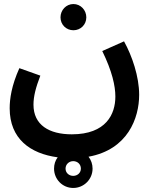

<svg xmlns="http://www.w3.org/2000/svg" viewBox="-20 -554 760 952"><path d="M344 -404C380 -404 408 -432 408 -468C408 -504 380 -534 344 -534C308 -534 280 -504 280 -468C280 -432 308 -404 344 -404ZM28 -17C28 134 130 208 266 226C254 242 248 261 248 282C248 335 290 378 343 378C396 378 439 335 439 282C439 260 432 240 419 223C613 188 670 32 670 -84C670 -174 635 -277 595 -349L487 -301C536 -201 552 -128 552 -75C552 11 507 112 336 112C224 112 146 66 146 -35C146 -76 157 -119 180 -179L76 -216C37 -129 28 -64 28 -17ZM343 318C322 318 305 303 305 282C305 261 322 245 343 245C364 245 381 260 381 282C381 303 364 318 343 318Z"/></svg>

Font: Noto Sans Arabic SemBd
Style: Regular
Weight: 600
Designer: Monotype Design Team, Nadine Chahine, Nizar Qandah and Khaled Hosny
Foundry: Monotype Imaging Inc.
Version: Version 2.012